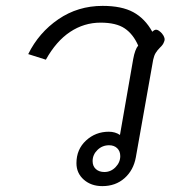

<svg xmlns="http://www.w3.org/2000/svg" viewBox="-20 -623 596 653"><path d="M240 -68Q240 -115 272.5 -145Q305 -175 350 -175Q372 -175 388 -164L433 -422Q439 -455 450 -468Q433 -507 404 -526.5Q375 -546 322 -546Q266 -546 218.5 -514.5Q171 -483 136 -420L76 -439Q112 -512 178.5 -557.5Q245 -603 329 -603Q394 -603 433.5 -581.5Q473 -560 498 -515Q505 -522 511 -522Q519 -522 531 -509Q544 -493 538 -481Q535 -471 524 -461Q515 -452 509.5 -443Q504 -434 501 -420L442 -88Q434 -44 403.5 -17Q373 10 328 10Q290 10 265 -12Q240 -34 240 -68ZM389 -92Q389 -109 378.5 -119Q368 -129 351 -129Q328 -129 311.5 -113Q295 -97 295 -75Q295 -58 306 -48Q317 -38 335 -38Q357 -38 373 -54.5Q389 -71 389 -92Z"/></svg>

Font: Niramit Light
Style: Italic
Weight: 300
Italic angle: -10°
Designer: Katatrad Aksorn Co.,Ltd.
Foundry: Cadson Demak Co.,Ltd.
Version: Version 1.000; ttfautohint (v1.6)